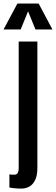

<svg xmlns="http://www.w3.org/2000/svg" viewBox="-23 -968 317 1089"><path d="M99.6 101.6Q75.7 101.6 57.4 99.6Q39.1 97.7 30.3 95.7V21Q35.2 22 42.2 22.5Q49.3 22.9 57.1 22.9Q71.8 22.9 77.4 12.9Q83 2.9 83 -10.7V-732.4H189V-15.6Q189 26.9 176.5 52.7Q164.1 78.6 143.8 90.1Q123.5 101.6 99.6 101.6ZM-2.9 -800.8 75.7 -947.8H196.3L274.4 -800.8H178.2L136.2 -903.8L94.2 -800.8Z"/></svg>

Font: Antonio Medium
Style: Regular
Weight: 500
Designer: Vernon Adams
Foundry: Vernon Adams
Version: Version 1.002